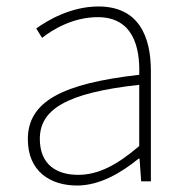

<svg xmlns="http://www.w3.org/2000/svg" viewBox="-20 -560 576 593"><path d="M218 13C288 13 354 -26 408 -70H411L416 0H446V-341C446 -448 408 -540 284 -540C198 -540 125 -496 92 -472L110 -443C144 -470 207 -507 282 -507C391 -507 413 -414 410 -329C173 -302 66 -247 66 -130C66 -30 136 13 218 13ZM221 -20C157 -20 103 -50 103 -131C103 -220 181 -273 410 -298V-109C341 -50 284 -20 221 -20Z"/></svg>

Font: Noto Sans JP Thin
Style: Regular
Weight: 100
Designer: Ryoko NISHIZUKA 西塚涼子 (kana, bopomofo & ideographs); Paul D. Hunt (Latin, Greek & Cyrillic); Sandoll Communications 산돌커뮤니
Foundry: Adobe
Version: Version 2.004;hotconv 1.0.118;makeotfexe 2.5.65603